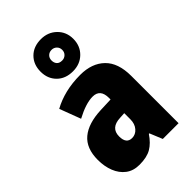

<svg xmlns="http://www.w3.org/2000/svg" viewBox="-255 -942 1042 1042"><g transform="rotate(-45 266.5 -420.5)"><path d="M287 -563Q376 -563 427.5 -513Q479 -463 479 -363V0H358L328 -73H324Q295 -30 261 -10Q227 10 170 10Q123 10 91.5 -14Q60 -38 44 -78.5Q28 -119 28 -169Q28 -258 80 -301.5Q132 -345 231 -349L309 -352V-364Q309 -432 251 -432Q199 -432 122 -391L76 -513Q119 -537 172 -550Q225 -563 287 -563ZM275 -245Q200 -242 200 -177Q200 -121 244 -121Q271 -121 290 -143Q309 -165 309 -200V-247ZM273 -604Q216 -604 181.5 -638.5Q147 -673 147 -727Q147 -782 181.5 -816.5Q216 -851 273 -851Q327 -851 363 -816Q399 -781 399 -728Q399 -674 363.5 -639Q328 -604 273 -604ZM273 -687Q290 -687 302 -698.5Q314 -710 314 -728Q314 -746 302 -757.5Q290 -769 273 -769Q255 -769 243.5 -757.5Q232 -746 232 -728Q232 -710 242 -698.5Q252 -687 273 -687Z"/></g></svg>

Font: Noto Sans Lao Looped Condensed Black
Style: Regular
Weight: 900
Width: 3
Designer: Mark Frömberg, Ben Mitchell
Foundry: The Fontpad Ltd
Version: Version 1.002; ttfautohint (v1.8.4.7-5d5b)